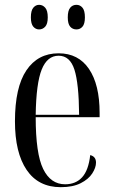

<svg xmlns="http://www.w3.org/2000/svg" viewBox="-20 -766 471 796"><path d="M232 10Q139 10 90.5 -61.5Q42 -133 42 -263Q42 -404 89.5 -474.5Q137 -545 223 -545Q305 -545 349 -480Q393 -415 393 -298V-280H128Q128 -129 159 -65.5Q190 -2 250 -2Q294 -2 320.5 -31Q347 -60 354 -123Q378 -117 378 -92Q378 -71 362.5 -47Q347 -23 314.5 -6.5Q282 10 232 10ZM308 -290Q307 -420 288.5 -477.5Q270 -535 223 -535Q176 -535 153 -478Q130 -421 128 -290ZM297 -644Q281 -644 271 -655.5Q261 -667 261 -694Q261 -722 271 -734Q281 -746 297 -746Q312 -746 322 -734Q332 -722 332 -694Q332 -667 322 -655.5Q312 -644 297 -644ZM142 -644Q128 -644 118 -655.5Q108 -667 108 -694Q108 -722 118 -734Q128 -746 142 -746Q157 -746 167.5 -734Q178 -722 178 -694Q178 -667 167.5 -655.5Q157 -644 142 -644Z"/></svg>

Font: Noto Serif Display ExtraCondensed
Style: Regular
Weight: 400
Width: 2
Designer: Monotype Design Team
Foundry: Monotype Imaging Inc.
Version: Version 2.009